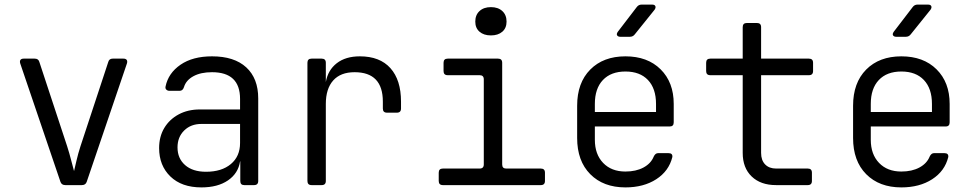

<svg xmlns="http://www.w3.org/2000/svg" viewBox="-20 -805 4240 835"><path d="M264 0Q248 0 243 -14L68 -529Q65 -539 69 -544.5Q73 -550 83 -550H131Q147 -550 151 -536L272 -169Q282 -138 289.5 -108Q297 -78 302 -61Q306 -78 313 -108Q320 -138 330 -169L451 -536Q455 -550 470 -550H517Q527 -550 531 -544.5Q535 -539 532 -529L357 -14Q352 0 336 0Z M856 10Q770 10 721 -37.5Q672 -85 672 -161Q672 -211 694.5 -248.5Q717 -286 757 -307.5Q797 -329 849 -329H1024V-375Q1024 -491 902 -491Q853 -491 821 -473.5Q789 -456 780 -426Q775 -410 761 -410H717Q709 -410 703.5 -415Q698 -420 700 -429Q712 -487 765 -523.5Q818 -560 902 -560Q999 -560 1051 -512Q1103 -464 1103 -377V-18Q1103 0 1085 0H1042Q1025 0 1025 -18V-103H1024Q1016 -51 971.5 -20.5Q927 10 856 10ZM876 -58Q944 -58 984 -91.5Q1024 -125 1024 -183V-266H856Q810 -266 781 -237.5Q752 -209 752 -164Q752 -116 785 -87Q818 -58 876 -58Z M1335 0Q1317 0 1317 -18V-532Q1317 -550 1335 -550H1379Q1397 -550 1397 -532V-448Q1406 -500 1444.5 -530Q1483 -560 1545 -560Q1632 -560 1678 -508.5Q1724 -457 1724 -363V-333Q1724 -315 1706 -315H1663Q1645 -315 1645 -333V-363Q1645 -491 1522 -491Q1461 -491 1429 -455Q1397 -419 1397 -353V-18Q1397 0 1379 0Z M1906 0Q1888 0 1888 -18V-54Q1888 -72 1906 -72H2066Q2084 -72 2084 -90V-460Q2084 -478 2066 -478H1927Q1909 -478 1909 -496V-532Q1909 -550 1927 -550H2146Q2164 -550 2164 -532V-90Q2164 -72 2181 -72H2332Q2350 -72 2350 -54V-18Q2350 0 2332 0ZM2115 -651Q2084 -651 2065.5 -667Q2047 -683 2047 -711Q2047 -740 2065.5 -757Q2084 -774 2115 -774Q2146 -774 2164.5 -757Q2183 -740 2183 -711Q2183 -683 2164.5 -667Q2146 -651 2115 -651Z M2700 10Q2604 10 2547 -47.5Q2490 -105 2490 -205V-345Q2490 -445 2547 -502.5Q2604 -560 2700 -560Q2796 -560 2853 -503.5Q2910 -447 2910 -353V-273Q2910 -255 2893 -255H2567V-197Q2567 -134 2603 -96.5Q2639 -59 2700 -59Q2746 -59 2778.5 -76.5Q2811 -94 2823 -124Q2830 -139 2842 -139H2887Q2906 -139 2904 -122Q2889 -61 2834 -25.5Q2779 10 2700 10ZM2567 -318H2833V-353Q2833 -420 2798 -457Q2763 -494 2700 -494Q2637 -494 2602 -457Q2567 -420 2567 -353ZM2678 -645Q2668 -645 2664 -651Q2660 -657 2667 -667L2749 -774Q2757 -785 2770 -785H2816Q2827 -785 2830 -778.5Q2833 -772 2827 -763L2741 -656Q2733 -645 2719 -645Z M3355 0Q3288 0 3249 -37.5Q3210 -75 3210 -140V-478H3069Q3051 -478 3051 -496V-532Q3051 -550 3069 -550H3210V-687Q3210 -705 3228 -705H3272Q3290 -705 3290 -687V-550H3498Q3516 -550 3516 -532V-496Q3516 -478 3498 -478H3290V-140Q3290 -108 3307.5 -90Q3325 -72 3355 -72H3493Q3511 -72 3511 -54V-18Q3511 0 3493 0Z M3900 10Q3804 10 3747 -47.5Q3690 -105 3690 -205V-345Q3690 -445 3747 -502.5Q3804 -560 3900 -560Q3996 -560 4053 -503.5Q4110 -447 4110 -353V-273Q4110 -255 4093 -255H3767V-197Q3767 -134 3803 -96.5Q3839 -59 3900 -59Q3946 -59 3978.5 -76.5Q4011 -94 4023 -124Q4030 -139 4042 -139H4087Q4106 -139 4104 -122Q4089 -61 4034 -25.5Q3979 10 3900 10ZM3767 -318H4033V-353Q4033 -420 3998 -457Q3963 -494 3900 -494Q3837 -494 3802 -457Q3767 -420 3767 -353ZM3878 -645Q3868 -645 3864 -651Q3860 -657 3867 -667L3949 -774Q3957 -785 3970 -785H4016Q4027 -785 4030 -778.5Q4033 -772 4027 -763L3941 -656Q3933 -645 3919 -645Z"/></svg>

Font: Pitagon Sans Mono Light
Style: Regular
Weight: 300
Monospace: yes
Designer: Travis Tran
Foundry: Pitagon
Version: Version 1.001; ttfautohint (v1.8.4.7-5d5b);gftools[0.9.26]